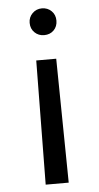

<svg xmlns="http://www.w3.org/2000/svg" viewBox="-54 -573 419 814"><g transform="rotate(-5 156.0 -166.0)"><path d="M113 -321H198L205 207H107ZM156 -539Q180 -539 196.5 -523Q213 -507 213 -482Q213 -457 197 -441Q181 -425 156 -425Q132 -425 115.5 -441Q99 -457 99 -482Q99 -506 115.5 -522.5Q132 -539 156 -539Z"/></g></svg>

Font: Evergrow Sans 
Style: Medium
Weight: 500
Foundry: 10Web
Version: Version 1.000